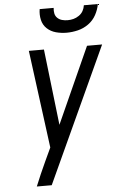

<svg xmlns="http://www.w3.org/2000/svg" viewBox="-62 -997 639 1039"><g transform="rotate(-5 257.0 -477.5)"><path d="M95 0Q108 -33 122.5 -65.5Q137 -98 152 -131L186 -204L116 -735H198L246 -322L432 -735H514L176 0ZM329 -815Q299 -815 271 -822.5Q243 -830 222.5 -849Q202 -868 195.5 -896.5Q189 -925 194 -955H270Q268 -939 271 -924.5Q274 -910 284.5 -900Q295 -890 309.5 -886Q324 -882 340 -882Q356 -882 371.5 -886Q387 -890 401.5 -900Q416 -910 424 -924.5Q432 -939 434 -955H510Q505 -925 489.5 -896.5Q474 -868 447.5 -849Q421 -830 390 -822.5Q359 -815 329 -815Z"/></g></svg>

Font: Iosevka Term Oblique
Style: Regular
Weight: 400
Italic angle: -9°
Monospace: yes
Designer: Belleve Invis
Foundry: Belleve Invis
Version: Version 31.4.0